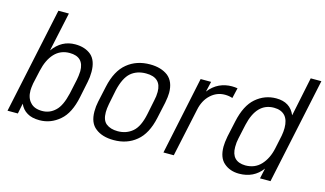

<svg xmlns="http://www.w3.org/2000/svg" viewBox="-83 -946 2046 1208"><g transform="rotate(15 940.5 -342.0)"><path d="M102.5 -67.4 88.9 0H21.5L168 -690.4H236.3L181.6 -435.5Q237.3 -513.7 326.2 -513.7Q390.6 -513.7 430.7 -479.5Q468.8 -445.3 468.8 -372.1Q468.8 -336.9 461.9 -305.7L440.4 -201.2Q418 -91.8 361.3 -43.9Q303.7 5.9 230.5 5.9Q180.7 5.9 150.4 -12.7Q118.2 -31.2 102.5 -67.4ZM372.1 -206.1 392.6 -301.8Q397.5 -324.2 399.4 -358.4Q399.4 -452.1 305.7 -452.1Q246.1 -452.1 207 -410.2Q168.9 -369.1 152.3 -294.9L132.8 -207Q127.9 -175.8 127.9 -161.1Q127.9 -111.3 154.3 -84Q179.7 -54.7 231.4 -54.7Q281.2 -54.7 317.4 -89.8Q352.5 -122.1 372.1 -206.1Z M550.8 -137.7Q550.8 -170.9 557.6 -202.1L580.1 -305.7Q603.5 -414.1 665 -463.9Q725.6 -513.7 813.5 -513.7Q885.7 -513.7 930.7 -479.5Q974.6 -444.3 974.6 -371.1Q974.6 -346.7 966.8 -305.7L944.3 -202.1Q920.9 -92.8 860.4 -43.9Q800.8 5.9 713.9 5.9Q638.7 5.9 594.7 -29.3Q550.8 -62.5 550.8 -137.7ZM877 -206.1 896.5 -301.8Q903.3 -330.1 903.3 -358.4Q903.3 -452.1 803.7 -452.1Q744.1 -452.1 705.1 -418.9Q666 -384.8 646.5 -301.8L627 -205.1Q621.1 -173.8 621.1 -151.4Q621.1 -98.6 648.4 -77.1Q676.8 -54.7 723.6 -54.7Q780.3 -54.7 820.3 -88.9Q859.4 -122.1 877 -206.1Z M1143.6 -506.8H1211.9L1196.3 -439.5Q1225.6 -477.5 1264.6 -496.1Q1302.7 -513.7 1345.7 -513.7Q1364.3 -513.7 1382.8 -510.7L1367.2 -443.4Q1343.8 -451.2 1317.4 -451.2Q1264.6 -451.2 1224.6 -414.1Q1184.6 -377 1171.9 -314.5L1104.5 0H1037.1Z M1392.6 -133.8Q1392.6 -160.2 1400.4 -202.1L1422.9 -305.7Q1446.3 -414.1 1502.9 -462.9Q1560.5 -512.7 1635.7 -512.7Q1726.6 -512.7 1758.8 -435.5L1811.5 -690.4H1880.9L1734.4 0H1666L1680.7 -67.4Q1626 5.9 1530.3 5.9Q1470.7 5.9 1431.6 -28.3Q1392.6 -61.5 1392.6 -133.8ZM1710 -207 1728.5 -294.9Q1733.4 -321.3 1733.4 -345.7Q1733.4 -396.5 1710 -423.8Q1684.6 -452.1 1636.7 -452.1Q1524.4 -452.1 1490.2 -300.8L1469.7 -206.1Q1463.9 -181.6 1463.9 -150.4Q1463.9 -56.6 1554.7 -54.7Q1617.2 -54.7 1656.2 -96.7Q1695.3 -138.7 1710 -207Z"/></g></svg>

Font: Dinish
Style: Italic
Weight: 400
Italic angle: -12°
Designer: Bert Driehuis
Foundry: Playbeing
Version: Version 3.002; git-62d0f29-release